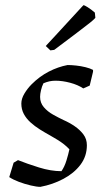

<svg xmlns="http://www.w3.org/2000/svg" viewBox="-20 -715 398 747"><path d="M137 12Q123 12 99.5 6.5Q76 1 53.5 -7.5Q31 -16 16 -26L33 -82L50 -92Q85 -78 131.5 -63.5Q178 -49 219 -49Q231 -66 238.5 -90.5Q246 -115 250 -134Q241 -144 229 -153.5Q217 -163 203 -171.5Q189 -180 175 -188Q155 -199 135 -211.5Q115 -224 98.5 -239Q82 -254 72.5 -272Q63 -290 63 -312Q63 -331 75 -351Q87 -371 103 -387Q134 -418 170 -436.5Q206 -455 243 -462Q257 -462 276 -460Q295 -458 313 -453.5Q331 -449 342 -443V-436L329 -382L304 -371Q283 -385 253 -393Q223 -401 196 -401Q183 -401 172 -398.5Q161 -396 149 -391Q143 -379 139.5 -364Q136 -349 136 -338Q136 -315 150.5 -298Q165 -281 186.5 -269Q208 -257 227 -248Q250 -238 270.5 -224Q291 -210 304.5 -192Q318 -174 318 -150Q318 -107 293 -74Q268 -41 226.5 -19Q185 3 137 12ZM176 -519 158 -536 196 -577 300 -690 305 -695Q308 -695 321 -687Q334 -679 349 -666L351 -646Q351 -645 343 -637.5Q335 -630 316.5 -616Q298 -602 267.5 -578.5Q237 -555 191 -521Z"/></svg>

Font: Labrada
Style: Italic
Weight: 400
Italic angle: -7°
Designer: Mercedes Jáuregui
Foundry: Omnibus-Type Team
Version: Version 1.000